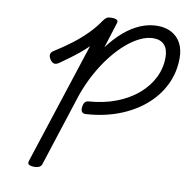

<svg xmlns="http://www.w3.org/2000/svg" viewBox="-105 -1117 1208 1233"><g transform="rotate(10 499.0 -500.5)"><path d="M467 -377Q449 -376 441 -386.5Q433 -397 436 -419Q438 -438 446.5 -448.5Q455 -459 469 -460Q569 -467 650 -498.5Q731 -530 788.5 -579.5Q846 -629 877 -691.5Q908 -754 908 -823Q908 -877 883 -904.5Q858 -932 811 -932Q770 -932 725 -910.5Q680 -889 634.5 -849.5Q589 -810 546.5 -755.5Q504 -701 467.5 -634.5Q431 -568 404 -493L249 -14Q245 0 233 7Q221 14 198 14Q176 14 165 7Q154 0 159 -16L418 -811Q393 -786 365 -763Q337 -740 306.5 -717.5Q276 -695 242 -671Q221 -657 207 -662Q193 -667 182 -685Q172 -701 174 -715.5Q176 -730 195 -741Q254 -778 304.5 -816.5Q355 -855 397 -897.5Q439 -940 470 -986Q482 -1003 492 -1009Q502 -1015 524 -1015Q547 -1015 557.5 -1008Q568 -1001 562 -985L510 -820Q556 -882 607.5 -926Q659 -970 713.5 -992.5Q768 -1015 823 -1015Q877 -1015 916.5 -993Q956 -971 977 -931Q998 -891 998 -836Q998 -742 959 -661.5Q920 -581 848.5 -519.5Q777 -458 679.5 -421Q582 -384 467 -377Z"/></g></svg>

Font: Playwrite US Trad
Style: Regular
Weight: 400
Designer: Veronika Burian, José Scaglione
Foundry: TypeTogether
Version: Version 1.002